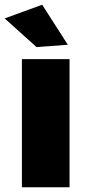

<svg xmlns="http://www.w3.org/2000/svg" viewBox="-32 -795 376 815"><path d="M147 -774.9 255.9 -605 123 -595.2 -12.2 -716.8ZM61 -543.9H263.2V0H61Z"/></svg>

Font: Montserrat-Arabic ExtraBold
Style: Regular
Weight: 800
Designer: Mohamed Gaber
Foundry: Kief Type Foundry
Version: Version 5.008;PS 005.008;hotconv 1.0.88;makeotf.lib2.5.64775